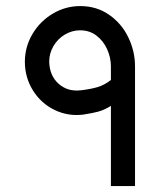

<svg xmlns="http://www.w3.org/2000/svg" viewBox="-20 -628 545 648"><path d="M354.3 -358Q331.8 -340.5 308.8 -333.9Q285.8 -327.2 255.1 -323.5Q252.3 -323.1 250.9 -323.1Q207.3 -318.5 177.2 -345.8Q147.1 -373.2 146.1 -420Q146.1 -448.1 160.4 -472.4Q174.6 -496.8 198.8 -511.3Q222.9 -525.7 250.5 -525.7Q282.2 -525.7 305.6 -507.8Q329 -489.9 341.7 -461.6Q354.3 -433.4 354.3 -404ZM354.3 0H435.7V-404Q435.7 -455 413.1 -501.8Q390.6 -548.7 348.3 -578.1Q306.1 -607.5 250.5 -607.5Q201.3 -607.5 158.3 -582Q115.3 -556.5 89.8 -513.6Q64.3 -470.6 63.9 -420.5Q63.9 -366.7 91 -323.1Q118.1 -279.4 163.8 -257.1Q209.6 -234.8 261.9 -241.3Q263.3 -241.7 266.1 -242.2Q291.8 -245.9 312 -251.4Q332.3 -256.9 354.3 -270.7Z"/></svg>

Font: Arad
Style: Regular
Weight: 400
Designer: Mohammad Darvishi
Version: Version 1.010;September 21, 2024;FontCreator 15.0.0.2992 64-